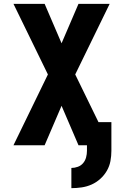

<svg xmlns="http://www.w3.org/2000/svg" viewBox="-20 -755 640 998"><path d="M351 223V118Q368 118 384.5 112Q401 106 412 93Q423 80 427.5 63Q432 46 432 29V0H388L300 -205L212 0H50L229 -368L50 -735H212L300 -530L388 -735H550L371 -368L492 -120H559V29Q559 56 554 82.5Q549 109 535.5 132.5Q522 156 501.5 174.5Q481 193 456.5 204Q432 215 405 219Q378 223 351 223Z"/></svg>

Font: Iosevka Aile Heavy
Style: Regular
Weight: 900
Designer: Belleve Invis
Foundry: Belleve Invis
Version: Version 31.1.0; ttfautohint (v1.8.4)